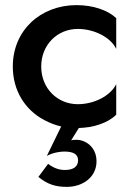

<svg xmlns="http://www.w3.org/2000/svg" viewBox="-20 -490 524 750"><path d="M141 -230C141 -315 204 -377 284 -377C347 -377 412 -345 434 -299V-419C402 -450 344 -470 279 -470C139 -470 30 -372 30 -230C30 -137 77 -61 153 -21C174 -10 196 -1 219 4L163 119C190 104 222 102 231 102C264 102 285 111 285 136C285 160 268 174 233 174C210 174 189 166 168 150L130 201C165 230 197 240 241 240C301 240 357 204 357 140C357 84 314 56 278 56C270 56 263 57 258 58L288 10C317 9 344 5 369 -4C396 -13 418 -26 434 -42V-161C412 -117 350 -83 284 -83C204 -83 141 -145 141 -230Z"/></svg>

Font: Jost Medium
Style: Regular
Weight: 500
Version: Version 3.710